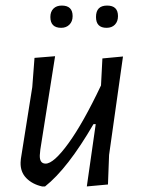

<svg xmlns="http://www.w3.org/2000/svg" viewBox="-20 -666 511 690"><path d="M202 -646Q241 -646 241 -608Q241 -589 229.5 -577.5Q218 -566 200 -566Q161 -566 161 -605Q161 -624 172 -635Q183 -646 202 -646ZM365 -646Q404 -646 404 -608Q404 -589 393 -577.5Q382 -566 363 -566Q325 -566 325 -605Q325 -646 365 -646ZM178 -464 125 -129 123 -108Q122 -78 144 -78Q173 -78 226 -151Q279 -224 343 -359L348 -456L422 -463L372 -109L368 -3L292 4L324 -220H316Q223 -60 142 4H131Q96 -4 74.5 -26Q53 -48 54 -82L55 -95L96 -353L104 -458Z"/></svg>

Font: Alegreya Sans
Style: Italic
Weight: 400
Italic angle: -7°
Designer: Juan Pablo del Peral
Foundry: Huerta Tipografica
Version: Version 2.007